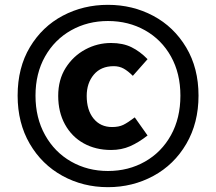

<svg xmlns="http://www.w3.org/2000/svg" viewBox="-20 -766 894 795"><path d="M53 -370Q53 -486 104 -571Q155 -656 240 -701Q325 -746 427 -746Q529 -746 614.5 -700.5Q700 -655 751 -569.5Q802 -484 802 -370Q802 -257 751.5 -170.5Q701 -84 615 -37.5Q529 9 427 9Q324 9 238.5 -38Q153 -85 103 -171Q53 -257 53 -370ZM727 -370Q727 -462 688 -532Q649 -602 580.5 -640.5Q512 -679 427 -679Q343 -679 274.5 -640.5Q206 -602 166.5 -532Q127 -462 127 -370Q127 -278 166.5 -207Q206 -136 274.5 -97Q343 -58 427 -58Q512 -58 580.5 -97Q649 -136 688 -206.5Q727 -277 727 -370ZM221 -369Q221 -436 252 -485Q283 -534 333 -561Q383 -588 440 -588Q489 -588 524.5 -570.5Q560 -553 591 -521L530 -452Q510 -472 492 -482Q474 -492 451 -492Q398 -492 368.5 -457Q339 -422 339 -369Q339 -310 367.5 -275Q396 -240 444 -240Q472 -240 490.5 -249Q509 -258 538 -280L591 -205Q554 -176 518.5 -160.5Q483 -145 440 -145Q376 -145 326.5 -172.5Q277 -200 249 -251Q221 -302 221 -369Z"/></svg>

Font: Merged Yaku Han JP ExtraBold
Style: Regular
Weight: 800
Designer: Ryoko NISHIZUKA 西塚涼子 (kana, bopomofo & ideographs); Paul D. Hunt (Latin, Greek & Cyrillic); Sandoll Communications 산돌커뮤니
Foundry: Adobe
Version: Version 2.004